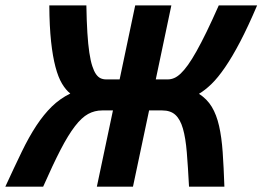

<svg xmlns="http://www.w3.org/2000/svg" viewBox="-35 -696 979 716"><path d="M545.9 -399.9H590.8Q602.5 -399.9 614.3 -404.8Q626 -409.7 638.7 -421.6Q651.4 -433.6 665.8 -453.6Q680.2 -473.6 697.5 -504.4Q714.8 -535.2 735.4 -577.4Q755.9 -619.6 780.8 -675.8H923.8Q890.1 -596.7 860.6 -540.3Q831.1 -483.9 804.4 -445.1Q777.8 -406.2 753.7 -382.8Q729.5 -359.4 707 -346.2Q737.3 -326.7 754.9 -297.4Q772.5 -268.1 782 -226.3Q791.5 -184.6 795.4 -128.7Q799.3 -72.8 801.8 0H669.9Q666 -74.2 661.6 -127.9Q657.2 -181.6 647.2 -216.3Q637.2 -251 619.1 -267.6Q601.1 -284.2 569.8 -284.2H521L460.9 0H326.2L386.2 -284.2H346.2Q317.9 -284.2 293.7 -271Q269.5 -257.8 244.4 -225.1Q219.2 -192.4 190.9 -137.7Q162.6 -83 126 0H-15.1Q18.6 -73.2 45.9 -129.6Q73.2 -186 100.8 -227.8Q128.4 -269.5 158.4 -298.8Q188.5 -328.1 227.1 -347.2Q210.4 -360.4 196.3 -384Q182.1 -407.7 171.9 -446.3Q161.6 -484.9 155.5 -541Q149.4 -597.2 148.9 -675.8H287.1Q288.1 -617.2 290.8 -574Q293.5 -530.8 298.1 -500Q302.7 -469.2 309.1 -449.7Q315.4 -430.2 323.2 -419.2Q331.1 -408.2 340.3 -404.1Q349.6 -399.9 360.8 -399.9H411.1L469.2 -675.8H604Z"/></svg>

Font: Lorenzo Sans
Style: Bold Italic
Weight: 700
Italic angle: -12°
Foundry: Intel Corporation
Version: Version 1.00; ttfautohint (v1.5)